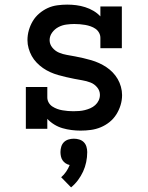

<svg xmlns="http://www.w3.org/2000/svg" viewBox="-20 -558 640 832"><path d="M329 8Q310 8 290 5.5Q270 3 251 -2.5Q232 -8 215 -18.5Q198 -29 185 -43V0H92V-181H185V-136Q185 -124 191 -113.5Q197 -103 207 -96.5Q217 -90 228 -86Q239 -82 251 -80Q263 -78 274.5 -77Q286 -76 298 -76Q311 -76 323.5 -77Q336 -78 348 -81Q360 -84 371.5 -89Q383 -94 392.5 -102.5Q402 -111 407.5 -122.5Q413 -134 413 -147Q413 -165 401 -179.5Q389 -194 372 -200.5Q355 -207 337 -210Q319 -213 301.5 -216.5Q284 -220 266.5 -224Q249 -228 231.5 -233Q214 -238 197.5 -245.5Q181 -253 166.5 -263Q152 -273 139 -286.5Q126 -300 117.5 -315.5Q109 -331 104 -348.5Q99 -366 99 -384Q99 -406 105 -427Q111 -448 122 -466.5Q133 -485 150 -499.5Q167 -514 186.5 -523Q206 -532 228 -535Q250 -538 271 -538Q291 -538 310.5 -535.5Q330 -533 349 -527Q368 -521 385 -511Q402 -501 415 -487V-530H508V-349H415V-394Q415 -406 409 -416.5Q403 -427 393.5 -433.5Q384 -440 372.5 -444Q361 -448 349.5 -450Q338 -452 326 -453Q314 -454 302 -454Q285 -454 267 -451.5Q249 -449 233 -440.5Q217 -432 206 -417Q195 -402 195 -384Q195 -366 207 -351.5Q219 -337 235.5 -330Q252 -323 270 -320Q288 -317 306 -313.5Q324 -310 341.5 -306Q359 -302 376 -297Q393 -292 409.5 -284.5Q426 -277 441 -267Q456 -257 468.5 -244Q481 -231 490 -215.5Q499 -200 504 -182Q509 -164 509 -146Q509 -124 502.5 -102.5Q496 -81 484 -62Q472 -43 454.5 -29Q437 -15 416.5 -6.5Q396 2 374 5Q352 8 329 8ZM288 254 245 210Q257 200 266.5 186Q276 172 282 157Q272 155 264 149.5Q256 144 251 136.5Q246 129 244 119.5Q242 110 242 101Q242 89 245.5 77.5Q249 66 257 58Q265 50 276.5 46.5Q288 43 300 43Q312 43 323.5 46.5Q335 50 343 58Q351 66 354.5 77.5Q358 89 358 101Q358 123 353.5 144.5Q349 166 340 185.5Q331 205 318 222.5Q305 240 288 254Z"/></svg>

Font: Iosevka Slab Medium Extended
Style: Regular
Weight: 500
Width: 7
Monospace: yes
Designer: Belleve Invis
Foundry: Belleve Invis
Version: Version 11.1.1; ttfautohint (v1.8.3)